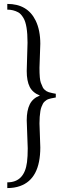

<svg xmlns="http://www.w3.org/2000/svg" viewBox="-20 -726 321 977"><path d="M180.9 -97.9 185.1 23.9Q185.1 184.3 82 220.7Q53.5 231 17.1 231V201.9Q104.2 201.9 117.4 99.4Q121.1 70.8 121.1 29.1L116 -114Q116 -164.1 131.5 -195.2Q147 -226.3 183.1 -240Q146.5 -253.9 131.2 -283.9Q116 -314 116 -365Q116 -365 120.1 -509Q120.1 -599.6 99.6 -634Q86.7 -655.8 72.8 -663.3Q47.4 -677 17.1 -677V-706.1Q120.1 -706.1 161.4 -621.3Q185.1 -572.5 185.1 -502.9L180.9 -381.1Q180.9 -322.8 187.7 -305.2Q194.6 -287.6 197.9 -281.1Q201.2 -274.7 206.8 -269.7Q212.4 -264.6 216.7 -262Q220.9 -259.3 228.3 -256.8Q239.3 -253.4 247.6 -252Q255.9 -250.5 257.1 -250.2Q261.2 -249.5 263.9 -249V-230Q259.8 -229 252 -227.7Q244.1 -226.3 239.7 -225.3Q235.4 -224.4 228.4 -222.2Q221.4 -220 217.3 -217.3Q213.1 -214.6 207.5 -209.7Q201.9 -204.8 198.5 -198.5Q195.1 -192.1 191.3 -182.6Q187.5 -173.1 185.5 -161.1Q180.9 -132.8 180.9 -97.9Z"/></svg>

Font: Linden Hill
Style: Italic
Weight: 400
Italic angle: -5.60001°
Version: Version 1.201